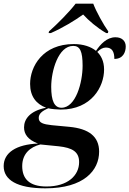

<svg xmlns="http://www.w3.org/2000/svg" viewBox="-79 -786 705 1046"><path d="M188 -615 186 -606H198C259 -632 330 -675 374 -707C404 -674 448 -636 499 -606H509L511 -615C485 -651 445 -723 429 -766H333C297 -719 235 -657 188 -615ZM168 240C379 240 461 142 461 40C461 -43 404 -85 299 -95L203 -104C156 -109 132 -117 132 -143C132 -166 149 -181 184 -196C200 -192 234 -189 252 -189C420 -189 488 -314 488 -407C488 -455 470 -484 451 -503C465 -518 482 -527 498 -527C531 -527 544 -505 544 -465C591 -465 606 -501 606 -533C606 -561 587 -583 550 -583C503 -583 468 -545 444 -509C417 -531 376 -546 323 -546C153 -546 85 -423 85 -329C85 -262 117 -220 172 -199C84 -182 52 -137 52 -92C52 -56 72 -25 128 -4C9 1 -59 46 -59 119C-59 193 12 240 168 240ZM256 -199C217 -199 200 -237 200 -313C200 -399 238 -536 320 -536C357 -536 371 -506 371 -428C371 -337 334 -199 256 -199ZM174 230C79 230 42 186 42 119C42 52 85 15 141 1L241 11C314 19 352 40 352 97C352 171 289 230 174 230Z"/></svg>

Font: Noto Serif Display SemiBold
Style: Italic
Weight: 600
Italic angle: -12°
Designer: Monotype Design Team
Foundry: Monotype Imaging Inc.
Version: Version 2.009